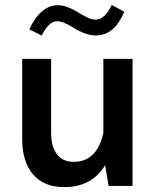

<svg xmlns="http://www.w3.org/2000/svg" viewBox="-20 -765 643 790"><path d="M100.6 -644Q122.1 -691.9 152.3 -717.8Q182.6 -743.7 217.8 -743.7Q236.3 -743.7 257.3 -736.1Q278.3 -728.5 306.6 -710.9Q330.6 -696.3 345.7 -690.2Q360.8 -684.1 373 -684.1Q411.1 -684.1 439.9 -744.6L491.2 -716.8Q450.7 -619.1 374.5 -619.1Q354 -619.1 331.1 -627Q308.1 -634.8 278.8 -652.8Q256.3 -666.5 241.7 -672.1Q227.1 -677.7 215.3 -677.7Q180.7 -677.7 151.9 -618.7ZM71.3 -193.8V-522.9H190.4V-218.3Q190.4 -161.1 214.4 -130.1Q238.3 -99.1 283.2 -99.1Q378.9 -99.1 405.3 -218.3V-522.9H525.4V0H426.8L412.6 -85.4Q357.9 4.9 244.1 4.9Q160.6 4.9 116 -47.4Q71.3 -99.6 71.3 -193.8Z"/></svg>

Font: Estedad-FD SemiBold
Style: Regular
Weight: 600
Designer: Amin Abedi
Version: Version 7.3